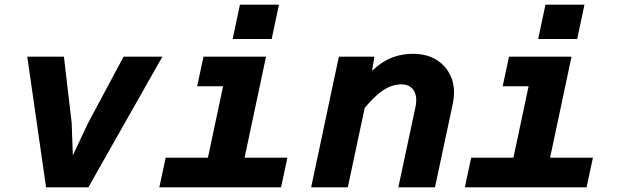

<svg xmlns="http://www.w3.org/2000/svg" viewBox="-20 -797 2640 817"><path d="M176 0 96 -556H252L285 -274L290 -136L355 -274L506 -556H671L356 0Z M838 0 956 -556H1112L994 0ZM658 0 685 -126H1203L1176 0ZM819 -430 846 -556H1034L1007 -430ZM970 -631 1001 -777H1167L1136 -631Z M1675 0 1748 -342Q1757 -386 1740.5 -412Q1724 -438 1688 -438Q1646 -438 1606 -410Q1566 -382 1514 -316L1520 -447Q1571 -512 1622.5 -540Q1674 -568 1738 -568Q1797 -568 1839.5 -541Q1882 -514 1901 -465.5Q1920 -417 1906 -352L1831 0ZM1304 0 1422 -556H1573L1557 -456L1460 0Z M2138 0 2256 -556H2412L2294 0ZM1958 0 1985 -126H2503L2476 0ZM2119 -430 2146 -556H2334L2307 -430ZM2270 -631 2301 -777H2467L2436 -631Z"/></svg>

Font: Azeret Mono Thin
Style: Bold Italic
Weight: 700
Italic angle: -12°
Version: Version 1.002